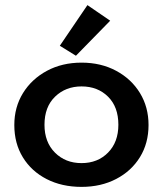

<svg xmlns="http://www.w3.org/2000/svg" viewBox="-20 -721 640 751"><path d="M299 10Q222 10 162.5 -20.5Q103 -51 69.5 -105.5Q36 -160 36 -232Q36 -302 70 -357Q104 -412 163.5 -444Q223 -476 299 -476Q375 -476 434.5 -444Q494 -412 527.5 -357Q561 -302 561 -232Q561 -161 527.5 -106.5Q494 -52 434.5 -21Q375 10 299 10ZM299 -83Q362 -83 402.5 -124Q443 -165 443 -233Q443 -303 402.5 -343Q362 -383 299 -383Q237 -383 195.5 -343Q154 -303 154 -233Q154 -165 195 -124Q236 -83 299 -83ZM277 -503 214 -542 322 -701 411 -640Z"/></svg>

Font: Inconsolata Expanded Bold
Style: Regular
Weight: 700
Width: 7
Monospace: yes
Designer: Raph Levien, Cyreal, Brenton Simpson
Foundry: Raph Levien, Cyreal, Google
Version: Version 3.001; ttfautohint (v1.8.2.53-6de2)